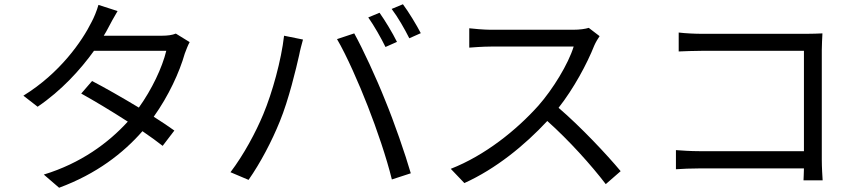

<svg xmlns="http://www.w3.org/2000/svg" viewBox="-20 -839 4040 903"><path d="M807 -681C790 -674 768 -671 741 -671H468C476 -684 483 -696 489 -708C499 -727 517 -761 533 -787L443 -816C436 -790 421 -754 411 -736C366 -645 262 -495 90 -389L157 -337C269 -413 358 -511 422 -600H762C743 -521 694 -418 633 -333C555 -380 471 -428 413 -458L362 -399C418 -368 502 -318 581 -267C490 -167 360 -71 186 -18L258 44C434 -21 560 -119 650 -222C688 -196 721 -172 745 -153L800 -225C775 -243 741 -266 703 -290C773 -388 824 -499 849 -587C855 -603 864 -627 872 -641Z M1765 -779 1712 -757C1739 -719 1773 -659 1793 -618L1847 -642C1827 -683 1790 -744 1765 -779ZM1875 -819 1822 -797C1851 -759 1883 -703 1905 -659L1959 -683C1940 -720 1902 -783 1875 -819ZM1218 -301C1183 -217 1127 -112 1064 -29L1149 7C1205 -73 1259 -176 1296 -268C1338 -370 1373 -518 1387 -580C1391 -602 1399 -631 1405 -653L1316 -671C1303 -556 1261 -404 1218 -301ZM1710 -339C1752 -232 1798 -97 1823 5L1912 -24C1886 -114 1833 -267 1792 -366C1750 -472 1686 -610 1646 -682L1565 -655C1609 -581 1670 -442 1710 -339Z M2749 -708C2733 -703 2707 -699 2674 -699H2288C2258 -699 2201 -704 2187 -706V-615C2198 -616 2253 -620 2288 -620H2678C2653 -538 2580 -419 2512 -342C2409 -227 2261 -108 2100 -45L2164 22C2312 -45 2447 -155 2554 -270C2656 -179 2762 -61 2829 27L2899 -34C2834 -112 2712 -242 2607 -332C2678 -422 2741 -539 2775 -625C2781 -639 2794 -661 2800 -669Z M3849 9C3848 -7 3845 -52 3845 -88V-604C3845 -628 3847 -659 3848 -682C3828 -681 3798 -680 3774 -680H3281C3249 -680 3205 -682 3172 -686V-597C3196 -598 3245 -600 3282 -600H3761V-128H3270C3228 -128 3185 -131 3159 -133V-43C3186 -45 3231 -47 3272 -47H3761C3760 -23 3760 -2 3759 9Z"/></svg>

Font: Noto Sans CJK TC Regular
Style: Regular
Weight: 400
Designer: Ryoko NISHIZUKA (kana & ideographs); Paul D. Hunt (Latin, Greek & Cyrillic); Wenlong ZHANG (bopomofo); Sandoll Communica
Foundry: Adobe Systems Incorporated
Version: Version 1.001;PS 1.001;hotconv 1.0.78;makeotf.lib2.5.61930